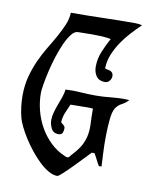

<svg xmlns="http://www.w3.org/2000/svg" viewBox="-82 -770 675 850"><g transform="rotate(10 255.0 -345.0)"><path d="M456 -708Q475 -708 488 -704Q465 -682 443 -658Q421 -634 403 -607Q385 -580 373 -550.5Q361 -521 360 -488Q366 -485 373 -484Q380 -483 385.5 -480.5Q391 -478 394.5 -473Q398 -468 398 -459Q398 -448 390 -438Q382 -428 370 -428Q343 -428 330.5 -445.5Q318 -463 318 -488Q318 -524 331.5 -556.5Q345 -589 362 -620Q341 -624 320 -625Q299 -626 278 -626L214 -625Q199 -625 184.5 -606.5Q170 -588 157.5 -560Q145 -532 134 -497.5Q123 -463 115.5 -430.5Q108 -398 103.5 -371Q99 -344 99 -331Q99 -292 109 -253Q119 -214 138.5 -179.5Q158 -145 186.5 -117.5Q215 -90 253 -74Q255 -73 257.5 -72Q260 -71 262 -71Q270 -71 274 -77Q278 -83 283 -88Q310 -117 321.5 -140Q333 -163 337 -186.5Q341 -210 339.5 -237.5Q338 -265 338 -303Q330 -304 321 -304Q312 -304 304 -304L237 -303Q228 -283 219.5 -262.5Q211 -242 210 -219Q215 -214 222 -208.5Q229 -203 229 -195Q229 -184 225 -174.5Q221 -165 207 -165Q184 -165 174.5 -183.5Q165 -202 165 -222Q165 -238 170 -256Q175 -274 182 -292.5Q189 -311 195.5 -329.5Q202 -348 204 -365Q238 -367 271.5 -364.5Q305 -362 339 -362Q371 -362 404 -365.5Q437 -369 469 -369L490 -368Q478 -354 460.5 -345Q443 -336 433 -320Q423 -304 419.5 -268.5Q416 -233 415.5 -193Q415 -153 417 -115.5Q419 -78 420 -57H408Q400 -70 393.5 -83.5Q387 -97 379 -110H367Q360 -103 340.5 -82.5Q321 -62 299 -39.5Q277 -17 258 0.5Q239 18 234 18Q215 18 194 6Q173 -6 152 -26Q131 -46 111.5 -70.5Q92 -95 76 -120Q60 -145 48.5 -168.5Q37 -192 33 -208Q21 -256 21 -306Q21 -352 31.5 -391.5Q42 -431 58 -466.5Q74 -502 93 -533Q112 -564 128 -593Q144 -622 155.5 -649Q167 -676 168 -704Q240 -704 312 -706Q384 -708 456 -708Z"/></g></svg>

Font: Germanica
Style: Regular
Weight: 400
Designer: Peter Wiegel
Foundry: Peter Wiegel